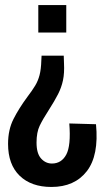

<svg xmlns="http://www.w3.org/2000/svg" viewBox="-20 -529 416 762"><path d="M233 -308 234 -278Q236 -239 230 -210.5Q224 -182 210.5 -155.5Q197 -129 174 -93Q150 -56 137.5 -30Q125 -4 125 37Q125 80 143 100Q161 120 186 120Q224 120 243 84.5Q262 49 255 -39L361 -36Q373 88 324.5 150.5Q276 213 184 213Q104 213 58 168.5Q12 124 12 42Q12 -14 33.5 -56.5Q55 -99 89 -145Q108 -170 119.5 -189Q131 -208 137 -231Q143 -254 144 -289L145 -308ZM243 -509V-400H132V-509Z"/></svg>

Font: Special Gothic Condensed Medium
Style: Regular
Weight: 500
Width: 3
Designer: Alistair McCready
Foundry: Monolith
Version: Version 1.000; ttfautohint (v1.8.4.7-5d5b)